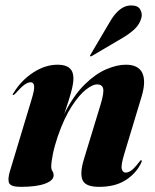

<svg xmlns="http://www.w3.org/2000/svg" viewBox="-20 -698 588 727"><path d="M30 -338Q25.5 -338.5 31 -345.5Q60 -393.5 105.5 -423.2Q151 -453 198.5 -453Q258 -453 258 -402Q258 -384 252 -359.8Q246 -335.5 237.8 -310.8Q229.5 -286 223.5 -267.5Q259.5 -338 301 -378.5Q342.5 -419 383 -436Q423.5 -453 456 -453Q504 -453 518.8 -421.8Q533.5 -390.5 516.5 -333.5L450.5 -115Q437.5 -72.5 441 -58.5Q444.5 -44.5 456 -44.5Q466 -44.5 477.8 -53Q489.5 -61.5 506.5 -84Q512.5 -92 514.5 -91.5Q519.5 -91.5 513.5 -79Q494.5 -40.5 455 -15.5Q415.5 9.5 355 9.5Q303.5 9.5 292.5 -16.2Q281.5 -42 298 -96L361 -302.5Q374.5 -347.5 370.5 -363Q366.5 -378.5 347 -378.5Q331 -378.5 305.5 -358.8Q280 -339 251.8 -295.8Q223.5 -252.5 199 -182.5Q186 -144 180 -113.5Q174 -83 174 -67.5Q174 -56.5 178.5 -50Q183 -43.5 183 -34Q183 -14.5 150.5 -2.5Q118 9.5 58.5 9.5Q22 9.5 15 -4Q8 -17.5 17.5 -49.5L100 -323Q111 -358.5 109.2 -372.5Q107.5 -386.5 96 -386.5Q86 -386.5 73 -377.5Q60 -368.5 38 -343.5Q32.5 -338 30 -338ZM395 -613.5Q431.5 -677.5 476 -677.5Q502.5 -677.5 511 -662Q519.5 -646.5 515.5 -631Q509 -606 490 -588.2Q471 -570.5 447.5 -556.5L327 -485.5Q323 -483.5 321 -485.5Q320 -486.5 323 -491.5Z"/></svg>

Font: Fraunces 144pt
Style: Bold Italic
Weight: 700
Italic angle: -16°
Version: Version 1.000;[b76b70a41]